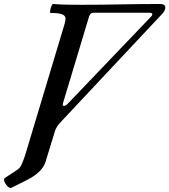

<svg xmlns="http://www.w3.org/2000/svg" viewBox="-77 -694 849 963"><path d="M-18 247Q-27 252 -38 241.5Q-49 231 -54.5 217.5Q-60 204 -53 199L12 156Q24 148 32.5 128.5Q41 109 49 85L247 -574Q252 -590 251.5 -602.5Q251 -615 235 -622Q219 -629 177 -629Q173 -629 174.5 -640Q176 -651 180.5 -662.5Q185 -674 190 -674Q226 -671 261.5 -670.5Q297 -670 333 -670Q431 -670 529 -672Q627 -674 726 -674Q752 -674 752 -657Q752 -640 736 -624L223 -77Q213 -66 206 -53.5Q199 -41 197 -31L151 119Q135 169 60 208ZM244 -163Q253 -163 264 -175L682 -612Q687 -617 687 -623Q687 -630 673 -630H391Q376 -630 370 -612L240 -180Q238 -173 238 -168Q238 -163 244 -163Z"/></svg>

Font: Junicode SmExp
Style: Bold Italic
Weight: 700
Width: 6
Italic angle: -11°
Designer: Peter S. Baker
Version: Version 2.205; ttfautohint (v1.8.4)